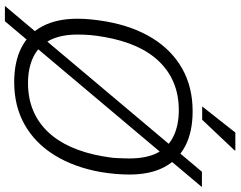

<svg xmlns="http://www.w3.org/2000/svg" viewBox="-116 -792 957 764"><g transform="rotate(90 362.0 -409.5)"><path d="M306 12Q226 12 169.5 -16.5Q113 -45 83.5 -101.5Q54 -158 54 -240Q54 -268 57 -296.5Q60 -325 65 -354Q84 -461 131.5 -538Q179 -615 252.5 -656.5Q326 -698 422 -698Q503 -698 559 -669.5Q615 -641 644.5 -585Q674 -529 674 -447Q674 -419 671.5 -390.5Q669 -362 664 -332Q645 -226 597 -148.5Q549 -71 475.5 -29.5Q402 12 306 12ZM310 -43Q371 -43 419.5 -63.5Q468 -84 504.5 -122.5Q541 -161 565 -215.5Q589 -270 601 -338Q604 -355 606 -369.5Q608 -384 608.5 -397Q609 -410 609.5 -422Q610 -434 610 -445Q610 -516 587 -559Q564 -602 520.5 -622.5Q477 -643 418 -643Q358 -643 309.5 -623Q261 -603 224 -564.5Q187 -526 163 -471.5Q139 -417 127 -348Q124 -332 122 -317.5Q120 -303 119 -290Q118 -277 117.5 -265Q117 -253 117 -241Q117 -172 140.5 -128Q164 -84 207.5 -63.5Q251 -43 310 -43ZM3 49 663 -735H724L64 49ZM403 -736 507 -868H578V-865L456 -736Z"/></g></svg>

Font: Archivo SemiCondensed ExtraLight
Style: Italic
Weight: 250
Width: 4
Italic angle: -10°
Designer: Hector Gatti
Foundry: Omnibus-Type
Version: Version 2.001